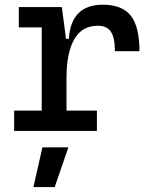

<svg xmlns="http://www.w3.org/2000/svg" viewBox="-20 -547 626 802"><path d="M257.8 -222.7 227.5 -384.8H267.6Q276.4 -527.3 410.2 -527.3Q490.2 -527.3 526.4 -481.4Q562.5 -435.5 562.5 -333H460Q460 -389.6 443.1 -414.6Q426.3 -439.5 388.7 -439.5Q322.8 -439.5 290.3 -383.1Q257.8 -326.7 257.8 -222.7ZM39.1 0V-85H384.8V0ZM154.3 0V-517.6H238.3L257.8 -369.1V0ZM58.6 -432.6V-517.6H231.4L241.2 -432.6ZM119.6 234.4 157.2 68.4H265.6L208.5 234.4Z"/></svg>

Font: Cascadia Code PL
Style: Regular
Weight: 400
Monospace: yes
Designer: Aaron Bell
Foundry: Saja Typeworks
Version: Version 2102.003